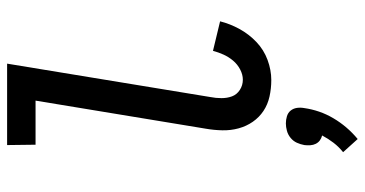

<svg xmlns="http://www.w3.org/2000/svg" viewBox="-263 -512 1026 540"><g transform="rotate(-90 250.0 -242.0)"><path d="M295 8Q271 8 248.5 3Q226 -2 208 -14Q190 -26 177.5 -44Q165 -62 159 -84Q153 -106 153.5 -129.5Q154 -153 158 -176L237 -655H113L112 -735H341L247 -163Q244 -148 244 -132Q244 -116 249 -102.5Q254 -89 267 -80.5Q280 -72 296 -72Q310 -72 324.5 -79.5Q339 -87 349.5 -99.5Q360 -112 366.5 -126.5Q373 -141 377 -156L460 -136Q453 -108 438.5 -81.5Q424 -55 402 -34Q380 -13 351.5 -2.5Q323 8 295 8ZM129 251 92 210Q107 198 118.5 183Q130 168 139 151Q131 149 125 144.5Q119 140 115.5 133Q112 126 111.5 117.5Q111 109 112 101Q114 90 118.5 80Q123 70 132 62.5Q141 55 152 52Q163 49 173 49Q183 49 193 52Q203 55 209 62.5Q215 70 216.5 80Q218 90 216 101Q213 122 206 142.5Q199 163 187.5 182.5Q176 202 161.5 219Q147 236 129 251Z"/></g></svg>

Font: Iosevka Curly Medium
Style: Italic
Weight: 500
Italic angle: -9°
Monospace: yes
Designer: Belleve Invis
Foundry: Belleve Invis
Version: Version 22.1.2; ttfautohint (v1.8.4)